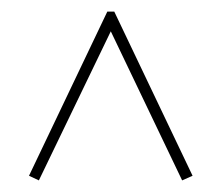

<svg xmlns="http://www.w3.org/2000/svg" viewBox="-20 -509 382 331"><path d="M171 -455 47 -198 30 -206 165 -489H177L312 -206L294 -198Z"/></svg>

Font: Rozha One
Style: Regular
Weight: 400
Designer: Tim Donaldson, Indian Type Foundry
Foundry: Indian Type Foundry
Version: Version 1.301;PS 1.0;hotconv 1.0.78;makeotf.lib2.5.61930; tt